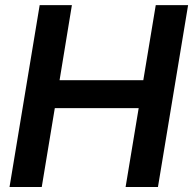

<svg xmlns="http://www.w3.org/2000/svg" viewBox="-20 -748 772 768"><path d="M18.1 0 138.7 -727.5H267.6L218.3 -427.2H553.2L603 -727.5H732.4L611.8 0H482.4L534.7 -315.4H199.2L147 0Z"/></svg>

Font: Inter Display SemiBold
Style: Italic
Weight: 600
Italic angle: -9.39999°
Designer: Rasmus Andersson
Foundry: rsms
Version: Version 4.000;git-a52131595